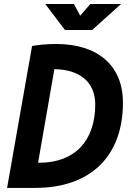

<svg xmlns="http://www.w3.org/2000/svg" viewBox="-20 -918 626 938"><path d="M14.6 0H151.9C421.9 0 580.6 -154.3 580.6 -416.5C580.6 -596.7 459.5 -703.1 254.4 -703.1C212.9 -703.1 172.9 -699.7 136.7 -693.4ZM166 -123 245.6 -580.1C371.6 -578.6 445.3 -515.1 445.3 -407.7C445.3 -228.5 343.8 -123 172.4 -123ZM297.4 -771.5H430.2L571.3 -898.4H421.4L371.6 -841.3L341.3 -898.4H201.2Z"/></svg>

Font: Cascadia Mono NF
Style: Bold Italic
Weight: 700
Italic angle: -10°
Monospace: yes
Designer: Aaron Bell
Foundry: Saja Typeworks
Version: Version 2404.023